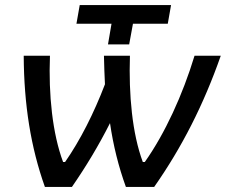

<svg xmlns="http://www.w3.org/2000/svg" viewBox="-20 -741 895 761"><path d="M479 0H591C701 -157 787 -326 855 -520H751C704 -365 634 -212 554 -99H546C504 -212 490 -365 495 -520H392C393 -481 394 -443 396 -407C352 -292 298 -185 238 -99H230C188 -212 172 -365 178 -520H74C75 -326 102 -157 158 0H265C321 -81 371 -164 416 -253C429 -164 450 -80 479 0ZM408 -565H492L507 -647H645L658 -721H296L283 -647H422Z"/></svg>

Font: Fixel Display Medium
Style: Italic
Weight: 500
Italic angle: -10°
Designer: AlfaBravo + MacPaw
Foundry: Kyrylo Tkachov, Marchela Mozhyna, Serhii Makarenko, Maria Weinstein, Zakhar Kryvoshyya
Version: Version 1.210;Glyphs 3.2 (3217)